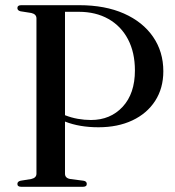

<svg xmlns="http://www.w3.org/2000/svg" viewBox="-20 -720 674 740"><path d="M609.5 -445.5Q609.5 -380 578 -331.2Q546.5 -282.5 490.2 -256Q434 -229.5 359.5 -229.5Q286 -229.5 230.5 -251.5V-50.5Q230.5 -33.5 251 -30L301.5 -23.5Q314.5 -21.5 314.5 -11Q314.5 0 299 0H62.5Q47 0 47 -11Q47 -20.5 59.5 -23.5L100 -30Q120.5 -34.5 120.5 -50.5V-649Q120.5 -665.5 100.5 -670L59 -676.5Q47 -679.5 47 -689Q47 -700 62 -700H285.5Q385 -700 457.8 -667.8Q530.5 -635.5 570 -578Q609.5 -520.5 609.5 -445.5ZM230.5 -674.5V-276Q254.5 -266.5 280 -262Q305.5 -257.5 330.5 -257.5Q405.5 -257.5 452.8 -308.5Q500 -359.5 500 -448.5Q500 -518 473.2 -568.8Q446.5 -619.5 397.8 -647Q349 -674.5 284 -674.5Z"/></svg>

Font: Fraunces 72pt S000
Style: Regular
Weight: 400
Version: Version 1.000; ttfautohint (v1.8.3)